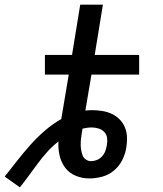

<svg xmlns="http://www.w3.org/2000/svg" viewBox="-76 -755 696 821"><path d="M-56 0Q-29 -34 -2 -68.5Q25 -103 54 -135.5Q83 -168 116 -196.5Q149 -225 186 -246L218 -436H116V-520H232L267 -735H364L329 -520H519V-436H315L289 -282Q297 -283 303.5 -283.5Q310 -284 317 -284Q339 -284 361 -280.5Q383 -277 402 -268Q421 -259 435.5 -244.5Q450 -230 458 -210.5Q466 -191 467 -169Q468 -147 464 -124Q460 -97 447 -71Q434 -45 411.5 -26Q389 -7 361 0.5Q333 8 306 8Q275 8 247.5 -3.5Q220 -15 203 -37.5Q186 -60 179 -89.5Q172 -119 174 -150Q148 -130 126.5 -106Q105 -82 86 -56.5Q67 -31 48 -5Q29 21 9 46ZM313 -66Q326 -66 338.5 -71Q351 -76 360.5 -86.5Q370 -97 374.5 -109.5Q379 -122 381 -135Q384 -150 382 -165Q380 -180 370 -190.5Q360 -201 345.5 -205.5Q331 -210 316 -210Q306 -210 296 -208.5Q286 -207 277 -205L274 -188Q272 -175 270.5 -162.5Q269 -150 269 -138Q269 -126 271 -114Q273 -102 277 -91Q281 -80 291 -73Q301 -66 313 -66Z"/></svg>

Font: Iosevka Md Ex Obl
Style: Regular
Weight: 500
Width: 7
Italic angle: -9°
Monospace: yes
Designer: Belleve Invis
Foundry: Belleve Invis
Version: Version 32.5.0; ttfautohint (v1.8.4)